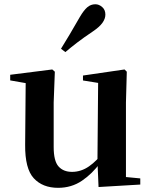

<svg xmlns="http://www.w3.org/2000/svg" viewBox="-20 -875 718 911"><path d="M255.7 16.2Q182.1 16.2 140.2 -29.3Q98.3 -74.7 99.3 -187.9L102 -497.7L132 -475.4L28.4 -493.5V-520.2L228 -545.4L240.2 -534.8L234.7 -388.7V-177.8Q234.7 -111 257.7 -85.3Q280.7 -59.5 321.8 -59.5Q364.7 -59.5 402.5 -85.8Q440.3 -112.1 469.6 -153.8L503.2 -103H456Q418.4 -51 368.8 -17.4Q319.2 16.2 255.7 16.2ZM447.6 12.4 442.4 -109.4V-111.9L445.6 -481.6L373.7 -493.2V-516.6L570.9 -545.4L581.6 -534.8L577.6 -388.7V-35L645.6 -28.5V0.7ZM269.4 -643.7Q288.8 -675.4 309.5 -709.7Q330.2 -743.9 359 -794.7Q377.4 -826.1 394.1 -840.5Q410.8 -854.8 432.3 -854.8Q449.8 -854.8 464.9 -841.6Q480 -828.4 480 -805.7Q480 -786.2 465.9 -766.5Q451.8 -746.8 420.2 -725.6Q375.1 -695.3 345.4 -672.4Q315.8 -649.6 290.1 -627.8Z"/></svg>

Font: Noto Serif SC ExtraLight
Style: Regular
Weight: 200
Designer: Ryoko NISHIZUKA 西塚涼子 (kana & ideographs); Frank Grießhammer (Latin, Greek & Cyrillic); Wenlong ZHANG 张文龙 (bopomofo); San
Foundry: Adobe
Version: Version 2.002-H1;hotconv 1.1.0;makeotfexe 2.6.0